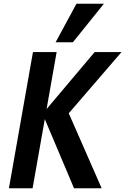

<svg xmlns="http://www.w3.org/2000/svg" viewBox="-20 -1002 667 1022"><path d="M218.5 -368 153.5 0H27.5L155.5 -725H281.5L228 -421.5L484 -725H627L346 -399L521 0H374ZM276 -777 387 -982H533L368 -777Z"/></svg>

Font: JuliaMono
Style: Bold Italic
Weight: 700
Italic angle: -9°
Monospace: yes
Designer: cormullion
Foundry: corm
Version: Version 0.057; ttfautohint (v1.8.4)